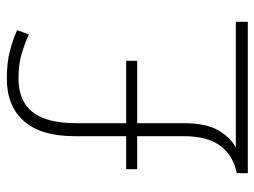

<svg xmlns="http://www.w3.org/2000/svg" viewBox="-114 -650 763 576"><g transform="rotate(-90 268.0 -361.5)"><path d="M321 -723Q368 -723 403 -714Q438 -705 466 -692L453 -657Q422 -671 391.5 -679.5Q361 -688 322 -688Q254 -688 220.5 -646Q187 -604 187 -515V-365H374V-332H187V-194Q187 -126 166 -89.5Q145 -53 114 -36H491V0H37V-33Q90 -44 119 -82.5Q148 -121 148 -193V-332H49V-365H148V-520Q148 -620 193 -671.5Q238 -723 321 -723Z"/></g></svg>

Font: Noto Sans Disp ExtLt
Style: Regular
Weight: 200
Designer: Monotype Design Team
Foundry: Monotype Imaging Inc.
Version: Version 2.000;GOOG;noto-source:20170915:90ef993387c0